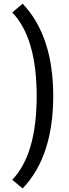

<svg xmlns="http://www.w3.org/2000/svg" viewBox="-20 -770 383 1071"><path d="M106.4 281.2 48.3 232.9Q184.6 90.8 184.6 -234.4Q184.6 -558.6 48.3 -700.7L106.4 -749.5Q276.9 -569.3 276.9 -234.4Q276.9 102.1 106.4 281.2Z"/></svg>

Font: Estedad-FD Medium
Style: Regular
Weight: 500
Designer: Amin Abedi
Version: Version 7.3